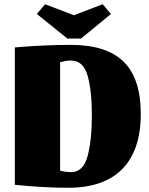

<svg xmlns="http://www.w3.org/2000/svg" viewBox="-20 -877 704 907"><path d="M315 -665Q483 -665 564 -585.5Q645 -506 645 -339Q645 -168 558 -79Q471 10 302 10Q188 10 50 -4V-653Q187 -665 315 -665ZM414 -333Q414 -447 394 -519Q374 -591 315 -591Q300 -591 289 -589Q278 -587 264 -583V-71Q289 -64 316 -64Q374 -64 394 -140.5Q414 -217 414 -333ZM298 -695 154 -811 193 -857 329 -805 465 -857 504 -811 363 -695Z"/></svg>

Font: Sansita ExtraBold
Style: Regular
Weight: 800
Designer: Pablo Cosgaya
Foundry: Omnibus-Type
Version: Version 1.006